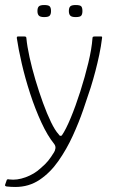

<svg xmlns="http://www.w3.org/2000/svg" viewBox="-34 -617 456 764"><path d="M181 -45Q155 -77 130.5 -130Q106 -183 86 -244.5Q66 -306 52.5 -364.5Q39 -423 33 -465Q32 -472 38 -472H63Q65 -472 68 -471Q71 -470 71 -465Q74 -433 83.5 -389.5Q93 -346 107 -299Q121 -252 137 -208Q153 -164 169 -131Q185 -98 199 -83Q203 -76 207 -76.5Q211 -77 212 -78Q228 -101 247.5 -148Q267 -195 285.5 -253Q304 -311 317.5 -367Q331 -423 334 -465Q334 -470 337 -471Q340 -472 343 -472H367Q370 -472 371.5 -471Q373 -470 372 -465Q368 -432 361 -399Q354 -366 345.5 -333.5Q337 -301 327 -269Q315 -232 297.5 -181Q280 -130 255.5 -76.5Q231 -23 198.5 23.5Q166 70 123.5 98.5Q81 127 27 127Q19 127 10 126.5Q1 126 -8 125Q-15 123 -14 119L-7 99Q-6 97 -3.5 96.5Q-1 96 3 97Q33 101 67.5 88.5Q102 76 127 53Q147 36 157.5 23Q168 10 181 -11Q185 -17 186.5 -26.5Q188 -36 181 -45ZM169 -573Q169 -561 164 -555Q159 -549 142 -549Q126 -549 120.5 -555Q115 -561 115 -573Q115 -586 120.5 -591.5Q126 -597 142 -597Q159 -597 164 -591.5Q169 -586 169 -573ZM294 -573Q294 -561 289.5 -555Q285 -549 267 -549Q251 -549 245.5 -555Q240 -561 240 -573Q240 -586 245.5 -591.5Q251 -597 267 -597Q285 -597 289.5 -591.5Q294 -586 294 -573Z"/></svg>

Font: Glory Thin Thin
Style: Regular
Weight: 250
Version: Version 1.011